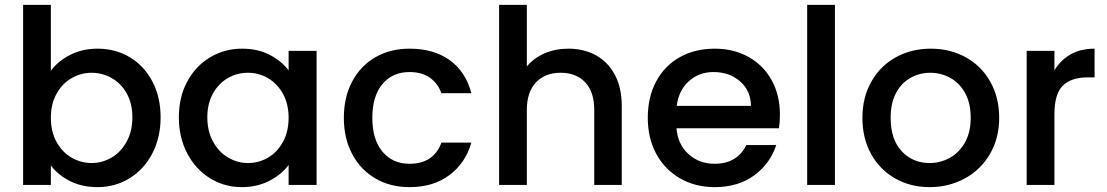

<svg xmlns="http://www.w3.org/2000/svg" viewBox="-20 -760 4548 789"><path d="M189 -469Q218 -509 268.5 -534.5Q319 -560 381 -560Q454 -560 513 -525Q572 -490 606 -425.5Q640 -361 640 -278Q640 -195 606 -129.5Q572 -64 512.5 -27.5Q453 9 381 9Q317 9 267.5 -16Q218 -41 189 -80V0H75V-740H189ZM524 -278Q524 -335 500.5 -376.5Q477 -418 438.5 -439.5Q400 -461 356 -461Q313 -461 274.5 -439Q236 -417 212.5 -375Q189 -333 189 -276Q189 -219 212.5 -176.5Q236 -134 274.5 -112Q313 -90 356 -90Q400 -90 438.5 -112.5Q477 -135 500.5 -178Q524 -221 524 -278Z M715 -278Q715 -361 749.5 -425Q784 -489 843.5 -524.5Q903 -560 975 -560Q1040 -560 1088.5 -534.5Q1137 -509 1166 -471V-551H1281V0H1166V-82Q1137 -43 1087 -17Q1037 9 973 9Q902 9 843 -27.5Q784 -64 749.5 -129.5Q715 -195 715 -278ZM1166 -276Q1166 -333 1142.5 -375Q1119 -417 1081 -439Q1043 -461 999 -461Q955 -461 917 -439.5Q879 -418 855.5 -376.5Q832 -335 832 -278Q832 -221 855.5 -178Q879 -135 917.5 -112.5Q956 -90 999 -90Q1043 -90 1081 -112Q1119 -134 1142.5 -176.5Q1166 -219 1166 -276Z M1393 -276Q1393 -361 1427.5 -425.5Q1462 -490 1523 -525Q1584 -560 1663 -560Q1763 -560 1828.5 -512.5Q1894 -465 1917 -377H1794Q1779 -418 1746 -441Q1713 -464 1663 -464Q1593 -464 1551.5 -414.5Q1510 -365 1510 -276Q1510 -187 1551.5 -137Q1593 -87 1663 -87Q1762 -87 1794 -174H1917Q1893 -90 1827 -40.5Q1761 9 1663 9Q1584 9 1523 -26.5Q1462 -62 1427.5 -126.5Q1393 -191 1393 -276Z M2316 -560Q2379 -560 2428.5 -533Q2478 -506 2506.5 -453Q2535 -400 2535 -325V0H2422V-308Q2422 -382 2385 -421.5Q2348 -461 2284 -461Q2220 -461 2182.5 -421.5Q2145 -382 2145 -308V0H2031V-740H2145V-487Q2174 -522 2218.5 -541Q2263 -560 2316 -560Z M3185 -289Q3185 -258 3181 -233H2760Q2765 -167 2809 -127Q2853 -87 2917 -87Q3009 -87 3047 -164H3170Q3145 -88 3079.5 -39.5Q3014 9 2917 9Q2838 9 2775.5 -26.5Q2713 -62 2677.5 -126.5Q2642 -191 2642 -276Q2642 -361 2676.5 -425.5Q2711 -490 2773.5 -525Q2836 -560 2917 -560Q2995 -560 3056 -526Q3117 -492 3151 -430.5Q3185 -369 3185 -289ZM3066 -325Q3065 -388 3021 -426Q2977 -464 2912 -464Q2853 -464 2811 -426.5Q2769 -389 2761 -325Z M3411 -740V0H3297V-740Z M3800 9Q3722 9 3659 -26.5Q3596 -62 3560 -126.5Q3524 -191 3524 -276Q3524 -360 3561 -425Q3598 -490 3662 -525Q3726 -560 3805 -560Q3884 -560 3948 -525Q4012 -490 4049 -425Q4086 -360 4086 -276Q4086 -192 4048 -127Q4010 -62 3944.5 -26.5Q3879 9 3800 9ZM3800 -90Q3844 -90 3882.5 -111Q3921 -132 3945 -174Q3969 -216 3969 -276Q3969 -336 3946 -377.5Q3923 -419 3885 -440Q3847 -461 3803 -461Q3759 -461 3721.5 -440Q3684 -419 3662 -377.5Q3640 -336 3640 -276Q3640 -187 3685.5 -138.5Q3731 -90 3800 -90Z M4313 -471Q4338 -513 4379.5 -536.5Q4421 -560 4478 -560V-442H4449Q4382 -442 4347.5 -408Q4313 -374 4313 -290V0H4199V-551H4313Z"/></svg>

Font: Fz Poppins Med
Style: Regular
Weight: 500
Designer: Ninad Kale (Devanagari), Jonny Pinhorn (Latin)
Foundry: Indian Type Foundry
Version: Vit hóa bi Vntype.Com & FontZin.Com